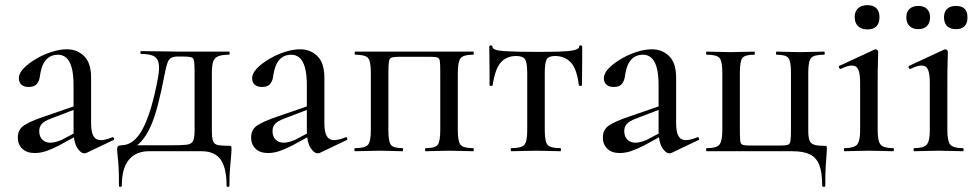

<svg xmlns="http://www.w3.org/2000/svg" viewBox="-20 -586 3784 744"><path d="M316 6Q312 8 307 8Q292 8 278.5 -14.5Q265 -37 265 -79V-255Q265 -299 257.5 -325Q250 -351 236.5 -362.5Q223 -374 205 -374Q183 -374 168 -363Q153 -352 145.5 -333.5Q138 -315 135 -293Q133 -274 123.5 -261.5Q114 -249 91 -249Q73 -249 63 -258Q53 -267 53 -283Q53 -302 72 -321.5Q91 -341 120 -358Q149 -375 180.5 -385Q212 -395 239 -395Q279 -395 306 -368.5Q333 -342 333 -285V-108Q333 -75 342 -59Q351 -43 371 -43Q388 -43 415 -54Q419 -56 421.5 -50.5Q424 -45 419 -43ZM115 7Q83 7 66 -10Q49 -27 49 -53Q49 -84 73 -100Q97 -116 150 -134L275 -177L278 -165L176 -126Q152 -117 142 -106Q132 -95 132 -78Q132 -57 144 -45Q156 -33 175 -33Q185 -33 196 -36Q207 -39 219 -44L295 -84L296 -70L210 -23Q181 -8 158.5 -0.5Q136 7 115 7Z M441 134Q441 88 439.5 62Q438 36 436 20Q434 4 434 -10Q434 -18 439 -20.5Q444 -23 450 -23Q500 -23 534 -88.5Q568 -154 592 -283Q599 -322 594.5 -342.5Q590 -363 573 -370Q556 -377 526 -377Q524 -377 524 -382.5Q524 -388 526 -388Q540 -388 561 -387.5Q582 -387 604 -387Q626 -387 644.5 -386.5Q663 -386 670 -386H868Q870 -386 870 -380Q870 -374 868 -374Q840 -374 825.5 -368Q811 -362 806 -347Q801 -332 801 -303V-81Q801 -52 805.5 -39.5Q810 -27 824.5 -24Q839 -21 867 -21Q874 -21 875.5 -19.5Q877 -18 877 -10Q877 2 875.5 19.5Q874 37 871.5 64Q869 91 869 134Q869 138 863.5 138Q858 138 858 134Q858 66 835.5 33Q813 0 761 0H557Q507 0 479.5 33Q452 66 452 134Q452 138 446.5 138Q441 138 441 134ZM479 -2 488 -23H636Q681 -23 701.5 -25Q722 -27 728 -39.5Q734 -52 734 -81V-305Q734 -337 732 -349.5Q730 -362 720 -364.5Q710 -367 686 -367H670Q654 -367 644.5 -362.5Q635 -358 629.5 -344Q624 -330 619 -303Q605 -230 591.5 -178.5Q578 -127 562 -92.5Q546 -58 526 -36.5Q506 -15 479 -2Z M1220 6Q1216 8 1211 8Q1196 8 1182.5 -14.5Q1169 -37 1169 -79V-255Q1169 -299 1161.5 -325Q1154 -351 1140.5 -362.5Q1127 -374 1109 -374Q1087 -374 1072 -363Q1057 -352 1049.5 -333.5Q1042 -315 1039 -293Q1037 -274 1027.5 -261.5Q1018 -249 995 -249Q977 -249 967 -258Q957 -267 957 -283Q957 -302 976 -321.5Q995 -341 1024 -358Q1053 -375 1084.5 -385Q1116 -395 1143 -395Q1183 -395 1210 -368.5Q1237 -342 1237 -285V-108Q1237 -75 1246 -59Q1255 -43 1275 -43Q1292 -43 1319 -54Q1323 -56 1325.5 -50.5Q1328 -45 1323 -43ZM1019 7Q987 7 970 -10Q953 -27 953 -53Q953 -84 977 -100Q1001 -116 1054 -134L1179 -177L1182 -165L1080 -126Q1056 -117 1046 -106Q1036 -95 1036 -78Q1036 -57 1048 -45Q1060 -33 1079 -33Q1089 -33 1100 -36Q1111 -39 1123 -44L1199 -84L1200 -70L1114 -23Q1085 -8 1062.5 -0.5Q1040 7 1019 7Z M1814 -12Q1816 -12 1816 -6Q1816 0 1814 0Q1794 0 1770 -1Q1746 -2 1721 -2Q1696 -2 1672 -1Q1648 0 1630 0Q1627 0 1627 -6Q1627 -12 1630 -12Q1666 -12 1676 -25Q1686 -38 1686 -81V-305Q1686 -336 1684.5 -348.5Q1683 -361 1674 -363.5Q1665 -366 1644 -366H1528Q1507 -366 1498 -363Q1489 -360 1487 -347.5Q1485 -335 1485 -303V-81Q1485 -38 1494.5 -25Q1504 -12 1540 -12Q1542 -12 1542 -6Q1542 0 1540 0Q1521 0 1498 -1Q1475 -2 1452 -2Q1426 -2 1401 -1Q1376 0 1356 0Q1353 0 1353 -6Q1353 -12 1356 -12Q1395 -12 1406 -25Q1417 -38 1417 -81V-305Q1417 -349 1406 -361.5Q1395 -374 1357 -374Q1354 -374 1354 -380Q1354 -386 1357 -386H1814Q1816 -386 1816 -380Q1816 -374 1814 -374Q1775 -374 1764.5 -360Q1754 -346 1754 -303V-81Q1754 -38 1764.5 -25Q1775 -12 1814 -12Z M1961 0Q1959 0 1959 -6Q1959 -12 1961 -12Q2001 -12 2012 -25Q2023 -38 2023 -81V-303Q2023 -342 2015 -355.5Q2007 -369 1980 -369Q1944 -369 1921.5 -345Q1899 -321 1889 -256Q1889 -253 1883 -253Q1877 -253 1877 -256Q1877 -270 1877 -298Q1877 -326 1876.5 -356Q1876 -386 1876 -405Q1876 -410 1882 -410Q1888 -410 1888 -405Q1888 -391 1932.5 -388Q1977 -385 2058 -385Q2110 -385 2147 -386Q2184 -387 2204 -391.5Q2224 -396 2224 -405Q2224 -410 2230 -410Q2236 -410 2236 -405Q2236 -386 2236 -356Q2236 -326 2235.5 -298Q2235 -270 2235 -256Q2235 -253 2229.5 -253Q2224 -253 2223 -256Q2215 -321 2191 -345Q2167 -369 2131 -369Q2105 -369 2098 -355.5Q2091 -342 2091 -303V-81Q2091 -38 2101.5 -25Q2112 -12 2151 -12Q2154 -12 2154 -6Q2154 0 2151 0Q2131 0 2107 -1Q2083 -2 2058 -2Q2032 -2 2007 -1Q1982 0 1961 0Z M2583 6Q2579 8 2574 8Q2559 8 2545.5 -14.5Q2532 -37 2532 -79V-255Q2532 -299 2524.5 -325Q2517 -351 2503.5 -362.5Q2490 -374 2472 -374Q2450 -374 2435 -363Q2420 -352 2412.5 -333.5Q2405 -315 2402 -293Q2400 -274 2390.5 -261.5Q2381 -249 2358 -249Q2340 -249 2330 -258Q2320 -267 2320 -283Q2320 -302 2339 -321.5Q2358 -341 2387 -358Q2416 -375 2447.5 -385Q2479 -395 2506 -395Q2546 -395 2573 -368.5Q2600 -342 2600 -285V-108Q2600 -75 2609 -59Q2618 -43 2638 -43Q2655 -43 2682 -54Q2686 -56 2688.5 -50.5Q2691 -45 2686 -43ZM2382 7Q2350 7 2333 -10Q2316 -27 2316 -53Q2316 -84 2340 -100Q2364 -116 2417 -134L2542 -177L2545 -165L2443 -126Q2419 -117 2409 -106Q2399 -95 2399 -78Q2399 -57 2411 -45Q2423 -33 2442 -33Q2452 -33 2463 -36Q2474 -39 2486 -44L2562 -84L2563 -70L2477 -23Q2448 -8 2425.5 -0.5Q2403 7 2382 7Z M3050 0Q3094 0 3119 12.5Q3144 25 3155 54Q3166 83 3166 134Q3166 138 3172 138Q3178 138 3178 134Q3178 88 3179.5 61Q3181 34 3182.5 18Q3184 2 3184 -10Q3184 -18 3183 -19.5Q3182 -21 3173 -21Q3147 -21 3134 -25.5Q3121 -30 3116.5 -42.5Q3112 -55 3112 -81V-305Q3112 -349 3123 -361.5Q3134 -374 3173 -374Q3176 -374 3176 -380Q3176 -386 3173 -386Q3153 -386 3128.5 -385Q3104 -384 3077 -384Q3053 -384 3030.5 -385Q3008 -386 2989 -386Q2987 -386 2987 -380Q2987 -374 2989 -374Q3025 -374 3035 -361.5Q3045 -349 3045 -305V-83Q3045 -53 3043 -40Q3041 -27 3032 -24.5Q3023 -22 3001 -22H2888Q2868 -22 2859 -24.5Q2850 -27 2848.5 -39.5Q2847 -52 2847 -81V-305Q2847 -349 2857 -361.5Q2867 -374 2903 -374Q2905 -374 2905 -380Q2905 -386 2903 -386Q2884 -386 2860 -385Q2836 -384 2811 -384Q2787 -384 2762.5 -385Q2738 -386 2719 -386Q2716 -386 2716 -380Q2716 -374 2719 -374Q2757 -374 2768 -361.5Q2779 -349 2779 -305V-83Q2779 -40 2768 -26Q2757 -12 2719 -12Q2716 -12 2716 -6Q2716 0 2719 0Z M3253 0Q3250 0 3250 -6Q3250 -12 3253 -12Q3289 -12 3301 -25.5Q3313 -39 3313 -81V-265Q3313 -300 3306 -316Q3299 -332 3281 -332Q3273 -332 3262.5 -329Q3252 -326 3238 -319Q3234 -318 3231.5 -323.5Q3229 -329 3233 -331L3369 -394Q3372 -395 3373 -395Q3376 -395 3379.5 -392Q3383 -389 3383 -385Q3383 -376 3382 -346Q3381 -316 3381 -267V-81Q3381 -39 3392.5 -25.5Q3404 -12 3441 -12Q3444 -12 3444 -6Q3444 0 3441 0Q3423 0 3398.5 -1Q3374 -2 3347 -2Q3320 -2 3296 -1Q3272 0 3253 0ZM3341 -472Q3318 -472 3305 -484.5Q3292 -497 3292 -520Q3292 -542 3305 -554Q3318 -566 3341 -566Q3364 -566 3376 -554Q3388 -542 3388 -520Q3388 -472 3341 -472Z M3523 0Q3520 0 3520 -6Q3520 -12 3523 -12Q3559 -12 3571 -25.5Q3583 -39 3583 -81V-265Q3583 -300 3576 -316Q3569 -332 3551 -332Q3543 -332 3532.5 -329Q3522 -326 3508 -319Q3504 -318 3501.5 -323.5Q3499 -329 3503 -331L3639 -394Q3642 -395 3643 -395Q3646 -395 3649.5 -392Q3653 -389 3653 -385Q3653 -376 3652 -346Q3651 -316 3651 -267V-81Q3651 -39 3662.5 -25.5Q3674 -12 3711 -12Q3714 -12 3714 -6Q3714 0 3711 0Q3693 0 3668.5 -1Q3644 -2 3617 -2Q3590 -2 3566 -1Q3542 0 3523 0ZM3538 -473Q3517 -473 3504.5 -485Q3492 -497 3492 -519Q3492 -540 3504.5 -551.5Q3517 -563 3538 -563Q3560 -563 3572 -551.5Q3584 -540 3584 -519Q3584 -497 3572 -485Q3560 -473 3538 -473ZM3684 -473Q3662 -473 3650 -485Q3638 -497 3638 -519Q3638 -540 3650 -551.5Q3662 -563 3684 -563Q3729 -563 3729 -519Q3729 -473 3684 -473Z"/></svg>

Font: Cormorant Medium
Style: Regular
Weight: 500
Designer: Christian Thalmann (Catharsis Fonts)
Foundry: Catharsis Fonts
Version: Version 4.000